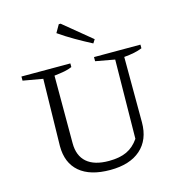

<svg xmlns="http://www.w3.org/2000/svg" viewBox="-128 -1002 1039 1122"><g transform="rotate(-15 391.5 -441.5)"><path d="M401 9Q280 9 216 -45.5Q152 -100 152 -202L160 -607L40 -628V-653H336V-631Q316 -622 290 -617Q264 -612 228 -608V-199Q228 -123 273.5 -83.5Q319 -44 407 -44Q472 -44 515 -64Q558 -84 589 -129L595 -607L479 -628V-653H760V-631Q738 -622 711.5 -616.5Q685 -611 650 -608L651 -212Q651 -107 585.5 -49Q520 9 401 9ZM496 -731Q446 -757 397.5 -785Q349 -813 303 -845L330 -892H341L510 -753Z"/></g></svg>

Font: Piazzolla Thin Light
Style: Regular
Weight: 300
Version: Version 2.005